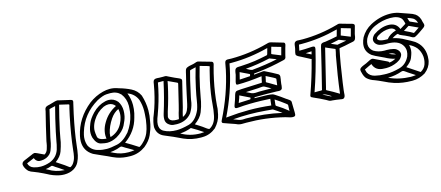

<svg xmlns="http://www.w3.org/2000/svg" viewBox="-52 -1293 4299 1872"><g transform="rotate(-15 2098.0 -357.5)"><path d="M506.3 -65.9Q508.8 -65.9 516.6 -72.3Q528.3 -80.1 536.1 -91.3Q556.6 -119.6 564 -153.8Q571.3 -188 573.7 -220.7Q589.4 -369.1 627.9 -552.2Q647 -640.1 651.9 -653.8V-655.3Q651.9 -659.7 645.5 -661.6L555.7 -682.6Q522.9 -558.6 496.6 -435.1Q488.3 -395.5 482.9 -362.3Q480.5 -343.8 476.6 -325.2Q467.8 -285.6 450.9 -237.8Q434.1 -189.9 378.9 -149.9L416.5 -125Q457 -99.6 493.7 -70.8Q499.5 -65.9 506.3 -65.9ZM229 -145.5Q273.4 -145.5 321.3 -162.1Q395 -190.4 419.9 -263.7Q427.2 -287.6 432.1 -311Q435.5 -326.2 437.5 -340.8Q446.3 -389.2 456.5 -437Q483.9 -564 514.6 -679.7Q455.6 -666.5 454.1 -664.6L391.1 -397.9L384.8 -365.2Q383.3 -353 380.4 -340.8Q373.5 -308.6 358.6 -270.8Q343.8 -232.9 299.3 -212.4Q273.4 -201.7 246.6 -201.7Q244.6 -201.7 228.8 -202.1Q212.9 -202.6 194.8 -221.2Q187 -231 182.6 -243.2Q132.3 -223.1 106.4 -210.9Q117.2 -169.9 157.7 -156.7L162.6 -155.3Q194.8 -145.5 229 -145.5ZM443.4 -52.7Q418.5 -70.8 392.6 -87.4Q351.6 -112.8 351.1 -115.2Q336.9 -125.5 331.5 -125.5Q327.6 -125.5 316.9 -121.1Q298.8 -113.8 267.1 -109.4L286.6 -99.1Q353 -58.1 438 -52.7ZM430.7 -11.7Q406.2 -11.7 383.3 -16.1Q318.4 -29.8 264.2 -61Q251 -68.4 236.8 -74.7Q185.5 -99.6 145 -114.7Q119.6 -122.1 99.6 -137.2Q89.8 -145.5 77.1 -165Q64.5 -184.6 61.5 -205.1Q61 -208 61 -210.4Q61 -214.4 62 -217.8Q64.5 -230 77.1 -238.8Q91.8 -247.1 113.8 -255.4Q166 -277.3 171.9 -280.3Q187.5 -288.1 192.9 -288.1Q197.8 -290 201.7 -290Q210.9 -290 292.5 -250Q316.9 -262.7 326.7 -292.5Q333 -311 336.9 -328.6Q339.4 -339.8 341.1 -350.8Q342.8 -361.8 344.2 -370.1Q376 -512.7 412.1 -654.3L415.5 -673.8Q419.4 -690.4 432.6 -697.3Q445.8 -704.1 466.8 -707.5Q482.4 -711.4 498 -716.3Q532.2 -727.5 546.4 -727.5Q556.2 -727.5 564.9 -724.1Q590.8 -717.3 640.6 -706.5Q686.5 -697.8 692.4 -691.4Q696.8 -686.5 696.8 -678.7Q696.8 -675.3 695.8 -670.9Q694.8 -665 692.9 -659.7Q688.5 -646.5 669.9 -558.1Q632.8 -384.3 619.6 -263.7Q613.8 -202.1 604.5 -158.7Q597.7 -127 580.8 -92.5Q564 -58.1 526.4 -35.2Q485.4 -11.7 430.7 -11.7Z M916 -242.7Q913.6 -258.3 913.6 -274.4Q913.6 -296.4 918.5 -318.8Q926.8 -359.4 951.2 -399.9Q1000.5 -484.4 1087.9 -526.9Q1061.5 -561.5 1020 -561.5Q997.1 -561.5 970.2 -550.8Q899.4 -517.1 857.9 -449.2Q835 -412.1 827.6 -376.5Q824.2 -361.8 824.2 -343.8Q824.2 -323.2 830.3 -286.6Q836.4 -250 916 -242.7ZM959 -247.6Q1041.5 -272.5 1079.6 -347.2Q1096.2 -378.9 1103 -410.2Q1107.4 -430.2 1107.4 -450.2Q1107.4 -471.2 1102.5 -492.2Q1055.2 -470.7 1021 -420.4Q975.6 -353 960.9 -285.6Q958 -270.5 958 -259.3Q958 -252.9 959 -247.6ZM914.1 -202.1Q894 -202.1 851.6 -211.9Q809.1 -221.7 786.1 -287.1Q779.8 -309.1 779.8 -332.5Q779.8 -351.6 784.2 -371.6Q787.6 -389.2 803.5 -429.9Q819.3 -470.7 866.7 -521Q924.8 -581.1 999 -598.1Q1016.6 -602.1 1032.2 -602.1Q1085 -602.1 1121.1 -559.6Q1148.9 -518.6 1148.9 -463.4Q1148.9 -438 1143.1 -409.2Q1135.7 -373.5 1109.1 -321.3Q1082.5 -269 1012.2 -228.5Q961.9 -202.1 914.1 -202.1ZM895.5 -145.5Q935.1 -145.5 1000 -159.7Q1064.9 -173.8 1128.4 -247.1Q1182.6 -322.8 1200.2 -405.3Q1207 -437.5 1208.5 -470.7Q1210 -484.4 1210 -497.1Q1210 -567.9 1169.4 -620.6Q1129.9 -662.1 1066.9 -662.1Q1063.5 -662.1 1028.1 -660.9Q992.7 -659.7 929.7 -627Q770 -532.2 720.2 -362.3Q715.8 -348.6 712.9 -335Q708 -312.5 708 -291.5Q708 -257.3 720.2 -225.6Q749.5 -171.4 812.5 -156.7Q852.5 -145.5 895.5 -145.5ZM1090.8 -59.1Q1120.1 -59.1 1150.9 -64Q1126 -79.6 1100.6 -93.8Q1069.3 -110.8 1040.5 -129.9Q1037.1 -131.8 1032.7 -131.8Q1025.4 -131.8 1003.4 -123.5Q995.1 -120.1 989.7 -118.7Q953.6 -108.9 918.5 -106Q934.6 -99.1 950.2 -90.8Q1015.1 -59.1 1090.8 -59.1ZM1205.1 -81.5Q1215.3 -84.5 1232.9 -99.6L1235.4 -101.1Q1296.9 -154.3 1317.4 -231.4Q1322.3 -250 1326.2 -268.1Q1338.4 -325.2 1339.8 -376.5Q1341.3 -395 1341.3 -412.6Q1341.3 -470.2 1324.7 -522.9Q1297.9 -590.8 1227.5 -616.2Q1251 -557.6 1251 -493.2Q1251 -453.6 1242.2 -411.6Q1237.8 -391.6 1231.4 -370.6Q1197.8 -239.7 1081.1 -157.7Q1133.8 -127.9 1205.1 -81.5ZM1105.5 -18.1H1095.7Q1022.9 -18.1 963.4 -39.1Q929.7 -51.3 880.9 -75.7Q854.5 -87.9 827.6 -99.1Q788.6 -115.2 751 -133.8Q667 -184.1 667 -280.3Q667 -306.2 673.3 -335.4Q710.4 -506.3 857.4 -624.5Q923.8 -674.3 1001.5 -694.3Q1037.6 -703.6 1070.8 -703.6Q1110.4 -703.6 1147 -690.9L1159.7 -686.5Q1220.7 -669.9 1276.1 -642.3Q1331.5 -614.7 1357.9 -559.1Q1382.3 -482.4 1382.3 -404.3Q1382.3 -350.6 1370.6 -295.9Q1368.7 -282.2 1365.7 -268.1Q1355.5 -219.7 1331.5 -166.3Q1307.6 -112.8 1252 -67.9Q1183.6 -19 1105.5 -18.1Z M1624 -243.2 1644.5 -243.7Q1647.9 -243.7 1648.9 -249L1653.8 -273.4Q1657.2 -288.6 1661.1 -303.2Q1669.4 -321.3 1729 -574.2L1729.5 -577.6Q1730.5 -581.5 1730.5 -584Q1730.5 -585.9 1730 -587.6Q1729.5 -589.4 1720.7 -593.3Q1678.2 -611.3 1637.2 -631.8L1629.9 -594.7Q1603 -468.3 1561.5 -342.3Q1556.2 -326.2 1549.8 -295.4Q1549.3 -293 1549.3 -290.5Q1549.3 -281.2 1555.7 -268.6Q1570.8 -243.2 1624 -243.2ZM1909.2 -75.2Q1911.1 -75.2 1912.6 -75.7Q1969.7 -106.9 1986.3 -186Q1998.5 -243.7 2002 -300.8Q2008.3 -395 2036.1 -526.9Q2046.9 -577.1 2060.5 -627.4Q2065.9 -647.9 2070.3 -660.6V-664.1Q2069.3 -668 1977.1 -692.9Q1948.2 -594.2 1927.2 -495.6Q1916 -443.8 1907.2 -392.6Q1904.3 -372.6 1899.9 -352.5Q1890.6 -307.1 1869.6 -253.7Q1848.6 -200.2 1784.7 -154.8Q1804.2 -141.6 1824.7 -129.9Q1848.1 -115.7 1883.3 -88.9Q1901.4 -75.2 1909.2 -75.2ZM1816.4 -55.2Q1834.5 -55.2 1853.5 -58.1Q1797.4 -96.7 1737.8 -130.4Q1680.2 -108.9 1623.5 -106Q1710 -55.2 1816.4 -55.2ZM1601.1 -145.5Q1649.9 -145.5 1724.1 -165Q1798.3 -184.6 1842.3 -285.2Q1851.6 -312 1856.9 -338.4Q1860.8 -356.4 1863.3 -374Q1869.6 -418 1885.3 -491.7Q1906.2 -591.3 1936 -690.9Q1900.4 -681.6 1887.7 -679.2Q1881.8 -678.2 1879.2 -677Q1876.5 -675.8 1874.8 -671.9Q1873 -668 1851.1 -579.6Q1835 -513.2 1815.4 -419.9Q1813.5 -408.7 1811 -396.5Q1809.6 -380.9 1806.2 -365.7Q1795.9 -315.9 1767.6 -270.5Q1713.9 -201.7 1616.7 -201.7Q1604.5 -201.7 1579.8 -204.1Q1555.2 -206.5 1529.8 -229Q1510.3 -248 1509.3 -274.9V-281.7Q1509.3 -297.4 1512.7 -314Q1514.2 -322.3 1517.1 -331.1Q1564.9 -481.9 1599.1 -642.6H1542.5Q1537.1 -612.8 1530.8 -583.5Q1504.9 -462.4 1460.4 -342.3Q1459.5 -340.8 1459.5 -338.9Q1445.3 -306.2 1437.5 -271.5Q1434.6 -257.3 1434.6 -244.6Q1434.6 -224.6 1441.4 -207.5Q1453.1 -184.6 1474.6 -173.8Q1527.3 -145.5 1601.1 -145.5ZM1810.5 -15.1Q1718.3 -15.1 1639.6 -50.3Q1614.7 -61 1590.8 -73.2Q1550.3 -92.8 1512.7 -107.9Q1490.7 -116.7 1468.8 -126.5Q1398.4 -154.3 1393.1 -231.9Q1394.5 -256.8 1399.9 -281.7Q1407.7 -318.8 1424.3 -356.4Q1461.9 -453.1 1487.3 -570.8Q1499.5 -627 1500 -637.2Q1501 -645.5 1502.4 -653.3Q1504.4 -661.1 1506.8 -668Q1514.6 -682.6 1532.7 -684.6L1546.4 -685.1Q1557.6 -685.1 1568.4 -683.6Q1576.2 -683.1 1604 -683.1L1627.9 -683.6Q1638.7 -682.6 1651.4 -674.3Q1724.6 -638.2 1741.7 -632.3Q1766.1 -623 1772.5 -614.3Q1775.9 -609.4 1775.9 -602.5Q1775.9 -598.6 1774.9 -594.7Q1721.2 -372.6 1713.9 -344.2Q1699.2 -296.9 1694.3 -272.9L1690.9 -254.4Q1730 -272.5 1744.6 -306.6Q1757.3 -335 1763.7 -365.2L1785.2 -465.8Q1804.2 -556.2 1827.6 -648.9L1832 -668.5Q1834 -678.2 1837.9 -689.9Q1841.8 -701.7 1853.5 -709Q1875 -719.7 1902.3 -723.1Q1922.4 -726.1 1938.5 -731.9Q1957.5 -739.3 1967.3 -739.3Q1970.7 -739.3 1974.1 -738.3Q2068.8 -712.4 2101.1 -702.1Q2114.7 -696.3 2114.7 -683.6Q2114.3 -677.2 2112.8 -670.4Q2110.4 -659.7 2106.4 -648.4Q2090.3 -590.8 2076.2 -523.4Q2050.3 -402.8 2040 -275.9Q2039.6 -245.1 2035.2 -225.6L2032.7 -214.8Q2031.2 -202.1 2028.3 -189.5Q2014.2 -122.1 1962.4 -66.4Q1900.9 -16.6 1829.1 -15.6Z M2536.1 -334.5Q2526.9 -338.9 2514.6 -338.9Q2501.5 -338.4 2488.3 -336.9L2471.7 -335.4Q2409.7 -333 2347.2 -329.6Q2373 -317.4 2398.4 -304.7Q2414.6 -298.8 2434.6 -298.8Q2443.4 -298.8 2453.1 -299.6Q2462.9 -300.3 2471.7 -300.8H2513.7Q2555.7 -300.8 2597.2 -300.3Q2567.4 -317.4 2537.1 -334V-333.5ZM2710.9 -42.5Q2710 -43.9 2710 -53.2Q2710 -63 2710.9 -80.1L2711.9 -96.2V-99.1Q2711.9 -101.6 2711.4 -104.2Q2710.9 -106.9 2696.3 -118.7Q2648.9 -155.3 2598.1 -188L2592.3 -132.3Q2592.3 -123.5 2620.1 -108.9Q2645.5 -95.2 2710.9 -42.5ZM2639.6 -41.5Q2601.1 -70.3 2559.6 -96.7Q2554.7 -100.1 2540 -100.1Q2535.2 -100.1 2531.7 -100.6Q2497.1 -104.5 2489.3 -104.5Q2401.9 -112.3 2320.8 -112.3Q2240.2 -112.3 2158.2 -105.5Q2185.1 -95.7 2211.9 -85Q2229 -79.6 2248 -79.6Q2255.9 -79.6 2264.2 -80.3Q2272.5 -81.1 2281.2 -81.1Q2466.3 -81.1 2639.6 -41.5ZM2096.7 -139.2 2117.7 -141.6 2114.7 -141.1Q2223.6 -152.8 2330.1 -152.8Q2442.4 -152.8 2552.2 -139.6Q2555.7 -173.8 2559.6 -205.1L2537.1 -206.1Q2463.4 -210 2408.2 -210L2354.5 -209.5Q2282.7 -207.5 2259.3 -204.6Q2244.1 -202.6 2230 -202.6Q2222.7 -202.6 2215.8 -203.1Q2203.1 -205.6 2203.1 -215.8V-217.3L2204.1 -226.1Q2206.1 -233.4 2209 -240.7Q2230 -297.4 2233.6 -313.7Q2237.3 -330.1 2244.6 -346.4Q2252 -362.8 2268.1 -365.2Q2310.5 -369.6 2352.5 -370.6Q2375.5 -371.1 2502.4 -377Q2511.7 -377.9 2520.5 -377.9Q2521.5 -377.9 2523.9 -390.1Q2524.9 -394.5 2524.9 -397.9L2534.2 -439.9Q2399.9 -421.4 2289.6 -421.4Q2274.4 -421.4 2274.4 -433.1V-437Q2274.4 -443.8 2275.9 -450.7L2277.8 -457.5Q2286.1 -487.8 2294.4 -518.6Q2295.4 -524.4 2296.4 -532.2Q2297.4 -540 2298.8 -546.9Q2300.3 -554.2 2303.5 -564.5Q2306.6 -574.7 2317.9 -582Q2326.7 -586.9 2350.1 -586.9H2361.3Q2446.8 -591.3 2508.8 -600.1Q2564.9 -608.9 2636.2 -624Q2642.1 -626 2645.5 -640.1L2646 -643.1Q2650.4 -663.1 2659.2 -690.9Q2471.2 -641.6 2288.6 -641.6H2264.6Q2260.3 -617.2 2254.9 -592.3Q2206.1 -361.8 2096.7 -139.2ZM2430.2 -489.3Q2383.8 -510.3 2337.9 -533.7Q2330.1 -498 2320.3 -462.9Q2377.4 -465.8 2415.5 -468.8H2420.4Q2423.3 -468.8 2425 -469.7Q2426.8 -470.7 2428.2 -475.6L2431.2 -488.8Q2430.7 -486.8 2430.2 -486.3H2429.2Q2428.7 -486.8 2429 -487.5Q2429.2 -488.3 2429.2 -488.8ZM2461.9 -522.5Q2605.5 -536.1 2720.2 -561.5Q2686.5 -575.2 2651.4 -587.9Q2527.8 -559.1 2405.3 -549.3Q2413.6 -545.4 2422.4 -540Q2441.9 -527.3 2461.9 -522.5ZM2772.5 -586.4Q2781.7 -621.6 2793.9 -666Q2747.1 -680.2 2700.2 -692.9Q2692.4 -667 2685.5 -640.6L2683.1 -630.9Q2682.6 -628.9 2682.1 -626V-625.5Q2682.1 -623 2692.9 -618.7Q2728 -605.5 2772.5 -586.4ZM2376 -266.6Q2326.2 -291.5 2275.9 -315.4Q2270.5 -290.5 2258.8 -264.2L2251.5 -245.1Q2300.8 -248.5 2361.8 -250Q2369.6 -250 2371.6 -252Q2373.5 -253.9 2374 -257.8L2375.5 -264.2V-265.6ZM2658.7 -314.5Q2661.6 -340.3 2665.5 -366.2Q2667 -373 2667 -377Q2666.5 -382.3 2656.7 -387.7Q2648.4 -392.1 2640.6 -397Q2600.6 -418.5 2572.8 -431.6L2562.5 -384.3L2561 -379.4Q2560.5 -377 2560.5 -373.5Q2560.5 -370.1 2584.5 -358.4Q2622.6 -337.4 2658.7 -314.5ZM2727.1 23.9Q2706.1 23.9 2665 9.3Q2657.2 6.3 2653.3 5.9Q2470.7 -40.5 2273.4 -40.5L2228 -40Q2199.2 -40.5 2175.3 -52.7L2164.1 -57.1Q2136.2 -67.4 2108.2 -76.4Q2080.1 -85.4 2052.7 -96.2Q2043.5 -99.6 2043.5 -109.4Q2043.5 -111.8 2043.9 -114.7Q2045.4 -121.6 2049.3 -127.9Q2164.1 -355.5 2213.9 -589.4Q2220.7 -623.5 2226.6 -657.7Q2227.5 -662.6 2230.5 -668.9Q2235.8 -682.6 2257.3 -683.6Q2265.1 -683.6 2272.2 -682.9Q2279.3 -682.1 2296.9 -682.1Q2479 -682.1 2663.1 -731.9L2668 -733.4Q2683.1 -737.8 2692.9 -737.8Q2698.2 -737.8 2704.8 -735.8Q2711.4 -733.9 2719.7 -731.9Q2766.1 -719.2 2828.1 -700.2Q2838.9 -695.8 2838.9 -683.1Q2838.9 -680.7 2838.4 -678.2L2836.9 -670.9Q2834.5 -658.2 2829.1 -645.5Q2822.8 -626.5 2811 -577.1L2806.2 -555.7Q2800.8 -538.6 2778.8 -535.2Q2647.9 -503.4 2537.1 -490.7Q2506.8 -486.8 2477.5 -484.4Q2470.2 -483.4 2469.7 -481.7Q2469.2 -480 2467.8 -473.1Q2514.6 -477.1 2561.5 -482.4H2563.5Q2570.8 -482.4 2582 -476.1Q2585 -474.1 2587.9 -473.1Q2641.6 -447.3 2697.8 -415.5Q2710.4 -406.7 2710.4 -391.1V-388.7Q2710 -374.5 2707 -359.9L2705.1 -351.6Q2700.7 -330.6 2700.2 -316.9Q2700.2 -301.3 2696.8 -285.6Q2696.3 -283.7 2694.1 -273.9Q2691.9 -264.2 2675.8 -258.3Q2668.9 -256.8 2661.6 -256.8Q2655.8 -256.8 2650.1 -257.6Q2644.5 -258.3 2639.6 -258.3Q2588.4 -260.3 2530.3 -260.3Q2454.1 -260.3 2422.4 -259.3Q2415 -259.3 2414.6 -258.1Q2414.1 -256.8 2412.6 -250.5Q2566.4 -249.5 2592.8 -241.2Q2603.5 -237.8 2615.7 -229.5Q2665 -198.2 2708 -165.5Q2712.9 -162.1 2719.7 -158.2Q2731.4 -150.9 2742.2 -141.8Q2752.9 -132.8 2753.4 -122.1V-106.4Q2753.4 -82.5 2754.4 -59.1Q2755.4 -33.2 2755.4 -16.6Q2755.4 -5.9 2754.9 1Q2754.4 5.9 2753.9 8.3Q2751.5 20.5 2738.8 22.9Q2733.4 23.9 2727.1 23.9Z M3060.5 -518.6 3067.9 -548.3Q3038.1 -545.9 3008.3 -544.9Q3034.2 -531.2 3060.5 -518.6ZM3474.6 -586.4Q3483.9 -626 3496.1 -665.5Q3449.2 -680.2 3401.9 -692.9L3396.5 -672.9Q3389.2 -647.9 3382.8 -623.5Q3429.7 -606 3474.6 -586.4ZM3328.6 -544.4 3343.8 -547.4Q3382.8 -553.7 3421.9 -561.5L3353.5 -588.4Q3310.5 -578.6 3267.6 -570.8Q3298.3 -558.1 3328.6 -544.4ZM3229 -76.7Q3250.5 -254.4 3286.6 -447.3L3294.4 -479.5Q3296.9 -491.2 3298.3 -500.5Q3299.3 -504.9 3299.3 -507.3Q3299.3 -509.8 3298.3 -510.3Q3265.1 -524.9 3231.9 -538.6L3205.6 -550.3Q3156.2 -343.8 3111.8 -167Q3108.9 -159.2 3107.9 -154.3V-150.9Q3107.9 -149.4 3108.2 -147Q3108.4 -144.5 3115.7 -141.1Q3166.5 -115.2 3226.6 -78.1ZM3146.5 -74.2 3129.4 -85Q3088.4 -112.3 3061 -113.3Q3098.1 -95.2 3134.3 -75.7ZM3060.5 -154.3Q3068.4 -154.3 3069.8 -160.2L3071.3 -168.5Q3121.6 -366.7 3168 -564.9Q3170.4 -577.6 3174.3 -585.4Q3181.2 -602.1 3212.4 -603Q3217.8 -603 3222.2 -603.5Q3287.6 -613.3 3342.8 -625.5Q3347.7 -641.1 3351.6 -657.7Q3355.5 -674.3 3360.8 -690.9Q3176.8 -642.6 2996.6 -642.6L2966.3 -643.1L2958.5 -604L2954.1 -584.5Q3014.2 -584.5 3074.2 -588.9L3085.4 -589.4Q3100.1 -589.4 3106.4 -585Q3111.8 -581.1 3111.8 -570.8Q3111.8 -564.9 3109.9 -556.6L3109.4 -554.7Q3059.6 -343.8 2992.7 -154.3Q3013.7 -154.8 3035.2 -154.8ZM3243.2 -20.5H3239.3Q3233.4 -20.5 3227.1 -21.5L3223.1 -22.5Q3174.3 -30.3 3139.6 -33.2Q3126.5 -33.2 3115.2 -36.1Q3106 -39.1 3083 -53.2Q3026.9 -83 2969.7 -107.4Q2952.1 -115.2 2948.2 -118.2Q2944.3 -121.6 2944.3 -128.9Q2944.3 -132.3 2945.3 -136.2Q3005.4 -302.2 3049.3 -475.6Q3038.1 -478.5 3027.8 -485.4Q2996.6 -501 2959 -521.5Q2952.6 -524.9 2945.3 -528.3Q2924.3 -536.6 2911.6 -550.8Q2909.2 -555.2 2909.2 -562.5Q2909.2 -569.8 2911.6 -580.6Q2913.6 -589.4 2916 -598.1Q2918.5 -606.9 2919.9 -613.8Q2921.4 -619.6 2922.4 -628.4Q2923.3 -640.6 2925.8 -652.8Q2926.8 -656.2 2929.2 -665.5Q2931.6 -674.8 2943.4 -681.6Q2951.2 -685.5 2960.4 -685.5Q2970.2 -685.5 2979.5 -684.6Q2986.8 -683.6 3015.1 -683.6Q3190.9 -683.6 3372.1 -733.9Q3385.7 -738.8 3394 -738.8Q3401.9 -738.8 3415.5 -733.9L3430.7 -729.5Q3459 -721.7 3487.3 -713.4Q3491.7 -711.9 3498.5 -710.4Q3514.6 -707.5 3529.3 -701.2Q3540.5 -695.8 3540.5 -684.6Q3540.5 -681.6 3540 -678.7Q3529.3 -640.6 3519 -602.5L3516.1 -586.4L3514.2 -574.2Q3511.2 -560.1 3504.4 -547.9Q3497.6 -538.6 3485.8 -535.2Q3474.1 -531.7 3462.9 -530.3L3451.7 -528.3Q3390.6 -514.2 3354 -509.3Q3342.3 -507.8 3340.6 -506.8Q3338.9 -505.9 3337.9 -501.5Q3309.1 -364.7 3282.2 -173.3Q3269.5 -82.5 3269.5 -69.3Q3269.5 -68.8 3269.5 -63.2Q3269.5 -57.6 3267.1 -46.4Q3264.6 -34.7 3257.6 -27.6Q3250.5 -20.5 3243.2 -20.5Z M3816.4 -470.2Q3848.1 -512.2 3915.5 -532.7Q3897.9 -564 3856.9 -564Q3797.4 -564 3742.2 -530.8Q3719.7 -518.1 3716.8 -504.4Q3716.3 -502.9 3716.3 -501.5Q3716.3 -493.2 3728 -484.4Q3751 -470.2 3807.6 -470.2ZM4043.9 -77.6Q4085 -100.6 4098.6 -140.1Q4102.5 -151.9 4105 -163.6Q4108.9 -183.1 4108.9 -202.1Q4108.9 -210 4108.4 -217.8Q4103 -269.5 4073.2 -308.6Q4043.9 -342.3 4002.4 -361.3Q4008.3 -340.3 4008.3 -318.8Q4008.3 -301.8 4004.4 -284.2Q4001 -269 3987.1 -233.4Q3973.1 -197.8 3920.4 -159.7Q3953.6 -136.2 4013.2 -98.1Q4037.1 -82.5 4043.9 -77.6ZM3939.5 -57.1Q3964.8 -57.1 3990.7 -61Q3956.5 -84.5 3920.9 -106.4L3909.7 -114.7Q3887.2 -132.8 3874 -132.8Q3869.6 -132.8 3865.2 -131.3Q3794.9 -106.4 3724.6 -106.4H3721.7Q3817.9 -60.5 3939.5 -57.1ZM3720.7 -146.5Q3778.3 -146.5 3850.1 -165.8Q3921.9 -185.1 3956.5 -259.3Q3961.4 -272.5 3963.9 -284.7Q3966.8 -298.3 3966.8 -310.5Q3966.8 -346.7 3944.3 -376.5Q3903.8 -429.7 3805.2 -429.7L3783.7 -429.2Q3751 -429.2 3720.2 -438.5Q3685.5 -452.6 3676.3 -484.4Q3674.8 -490.7 3674.8 -496.6Q3674.8 -502 3675.8 -506.8Q3680.2 -527.8 3704.1 -550.3Q3780.8 -602.5 3855 -602.5Q3935.5 -602.5 3961.4 -533.7L4006.3 -561.5Q4020.5 -569.3 4021.5 -573.2Q4021.5 -575.2 4020.5 -578.6Q4014.2 -606.9 4003.4 -624Q3971.2 -663.6 3891.6 -663.6Q3812 -663.6 3731.9 -627.9Q3658.7 -594.7 3623.5 -524.4Q3617.7 -509.8 3614.7 -496.1Q3611.8 -483.4 3611.8 -471.7Q3611.8 -428.7 3648.9 -399.9Q3696.3 -370.6 3757.8 -370.6L3779.3 -371.1Q3813.5 -371.1 3847.2 -363Q3880.9 -355 3898.9 -323.2Q3904.3 -311.5 3904.3 -299.8Q3904.3 -294.9 3903.3 -290Q3900.9 -278.8 3887.9 -261Q3875 -243.2 3844.2 -228Q3788.1 -201.7 3731 -201.7Q3720.2 -201.7 3709.5 -202.6Q3622.1 -202.6 3599.1 -277.3L3569.3 -263.7Q3525.4 -243.7 3524.9 -242.2V-241.7Q3524.9 -236.8 3533.7 -210.9Q3554.2 -170.4 3603 -158.7Q3651.9 -147 3698.7 -147ZM3856.4 -305.7Q3831.5 -330.1 3792.5 -330.1H3788.1Q3815.9 -314.5 3856.4 -305.7ZM4078.6 -462.4 4097.7 -474.6Q4117.2 -487.8 4136.7 -501.5Q4098.6 -520.5 4056.6 -538.6Q4049.8 -543 4046.9 -543Q4044.4 -543 4042 -541Q4030.3 -533.2 4018.6 -525.9Q4018.6 -525.4 4018.1 -525.4L3989.7 -507.8Q4057.6 -476.1 4078.6 -462.4ZM4143.1 -547.4Q4132.3 -593.8 4086.4 -609.4L4053.7 -621.1Q4059.1 -604.5 4063.5 -587.4Q4066.4 -578.6 4088.4 -571.8Q4103 -566.4 4143.1 -547.4ZM3947.8 -16.6H3938Q3849.1 -16.6 3768.6 -41Q3715.8 -58.1 3667.5 -83Q3620.6 -105 3590.8 -116.2Q3545.4 -129.9 3513.2 -160.2Q3493.2 -184.1 3484.9 -222.7Q3480.5 -235.8 3480.5 -246.1Q3480.5 -250 3481 -253.4Q3484.9 -271.5 3535.2 -290Q3550.8 -295.4 3568.4 -305.2Q3600.1 -323.7 3619.6 -325.2Q3626 -325.2 3657.2 -309.1Q3711.4 -283.7 3745.1 -267.1Q3768.1 -258.3 3771.5 -249.5Q3772.5 -248 3772.5 -246.6V-245.6Q3803.7 -248 3837.9 -266.6Q3785.6 -279.3 3740.7 -304.7Q3712.4 -318.8 3692.9 -327.1Q3656.2 -342.8 3623.5 -363.3Q3571.3 -404.3 3571.3 -463.4Q3571.3 -478.5 3574.7 -495.1Q3580.1 -521 3593.8 -549.3Q3632.8 -616.7 3701.2 -653.3Q3796.9 -704.1 3897.5 -704.1Q3942.4 -704.1 3983.4 -691.4L4084 -656.2Q4115.7 -647 4141.6 -629.9Q4179.2 -602.1 4188.5 -544.4L4191.9 -534.2Q4196.3 -522 4196.3 -513.2Q4196.3 -510.7 4195.8 -508.3Q4192.9 -494.6 4168 -479Q4087.9 -421.4 4071.8 -421.4Q4058.1 -421.4 4038.6 -434.1L4028.3 -440.4Q3981 -464.4 3964.4 -469.7Q3933.6 -480.5 3927.7 -492.2Q3926.3 -494.6 3921.9 -494.6Q3918 -494.6 3908 -491Q3897.9 -487.3 3884 -479.5Q3870.1 -471.7 3864.3 -467.3Q3927.2 -454.6 3985.8 -420.4Q4031.7 -397.5 4068.8 -374Q4150.4 -313.5 4150.4 -208.5Q4150.4 -192.9 4148.4 -176.8Q4147.5 -168.5 4146 -160.2Q4132.8 -98.1 4076.7 -54.2Q4014.2 -16.6 3947.8 -16.6Z"/></g></svg>

Font: Third Street
Style: Regular
Weight: 400
Designer: GGBotNet
Foundry: GGBotNet
Version: 0.90